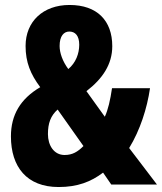

<svg xmlns="http://www.w3.org/2000/svg" viewBox="-20 -743 652 773"><path d="M260 -723C153 -723 83 -656 83 -558C83 -492 103 -444 142 -392C62 -345 24 -280 24 -194C24 -71 88 10 216 10C292 10 346 -11 395 -48L428 0H612L500 -147C544 -219 572 -306 584 -388H431C424 -340 415 -301 402 -273L328 -376C393 -426 432 -484 432 -557C432 -660 371 -723 260 -723ZM259 -616C283 -616 299 -599 299 -563C299 -527 285 -490 255 -465C232 -496 220 -530 220 -558C220 -598 237 -616 259 -616ZM212 -302 316 -155C293 -132 272 -119 240 -119C197 -119 173 -158 173 -203C173 -247 184 -277 212 -302Z"/></svg>

Font: Noto Sans Arabic UI XCn XBd
Style: Regular
Weight: 800
Width: 2
Designer: Monotype Design Team, Nadine Chahine and Nizar Qandah
Foundry: Monotype Imaging Inc.
Version: Version 2.010